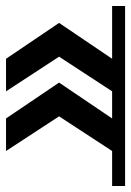

<svg xmlns="http://www.w3.org/2000/svg" viewBox="31 -516 435 637"><g transform="rotate(-90 248.5 -197.5)"><path d="M-50 0V-43H66L181 -219L66 -395H174L293 -219L174 -43H264L379 -219L264 -395H372L491 -219L372 -43H547V0Z"/></g></svg>

Font: Montserrat Subrayada
Style: Regular
Weight: 400
Designer: Julieta Ulanovsky
Foundry: Julieta Ulanovsky
Version: Version 2.001